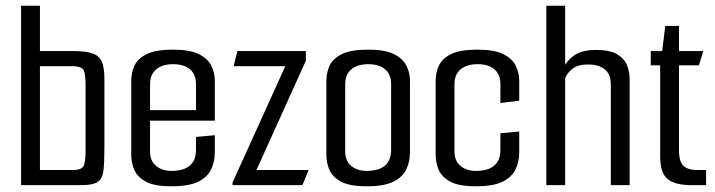

<svg xmlns="http://www.w3.org/2000/svg" viewBox="-20 -649 2507 673"><path d="M54 0V-629H120V-470H236Q281 -470 305 -461.5Q329 -453 337.5 -431.5Q346 -410 346 -371V-133Q346 -79 342.5 -50.5Q339 -22 322 -11Q305 0 264 0ZM120 -53H235Q264 -53 272 -65.5Q280 -78 280 -121V-348Q280 -386 274 -401.5Q268 -417 231 -417H120Z M581 4Q522 4 492 -12Q462 -28 451 -53Q440 -78 440 -106V-365Q440 -393 451 -418Q462 -443 493.5 -459Q525 -475 587 -475Q645 -475 676.5 -459.5Q708 -444 720.5 -419Q733 -394 733 -366V-226H506V-118Q506 -85 527 -67.5Q548 -50 581 -50Q667 -50 667 -124V-169L733 -175V-115Q733 -82 720 -55Q707 -28 674.5 -12Q642 4 581 4ZM506 -354V-263H667V-354Q667 -388 646 -406Q625 -424 587 -424Q549 -424 527.5 -406Q506 -388 506 -354Z M795 -9 980 -417H799L812 -470H1052V-436L879 -53H1062L1040 0H795Z M1265 4Q1206 4 1176 -12Q1146 -28 1135 -53Q1124 -78 1124 -106V-365Q1124 -393 1135 -418Q1146 -443 1177.5 -459Q1209 -475 1271 -475Q1329 -475 1360.5 -459.5Q1392 -444 1404.5 -419Q1417 -394 1417 -366V-115Q1417 -82 1404 -55Q1391 -28 1358.5 -12Q1326 4 1265 4ZM1265 -50Q1351 -50 1351 -124V-354Q1351 -388 1330 -406Q1309 -424 1271 -424Q1233 -424 1211.5 -406Q1190 -388 1190 -354V-118Q1190 -85 1211 -67.5Q1232 -50 1265 -50Z M1648 4Q1589 4 1559 -12Q1529 -28 1518 -53Q1507 -78 1507 -106V-365Q1507 -393 1518 -418Q1529 -443 1560.5 -459Q1592 -475 1654 -475Q1712 -475 1743.5 -459.5Q1775 -444 1787.5 -419Q1800 -394 1800 -366V-296L1734 -288V-354Q1734 -388 1713 -406Q1692 -424 1654 -424Q1616 -424 1594.5 -406Q1573 -388 1573 -354V-118Q1573 -85 1594 -67.5Q1615 -50 1648 -50Q1734 -50 1734 -124V-182L1800 -188V-115Q1800 -82 1787 -55Q1774 -28 1741.5 -12Q1709 4 1648 4Z M1895 -629H1961V-422Q1977 -447 2002 -460.5Q2027 -474 2069 -474Q2119 -474 2144.5 -458Q2170 -442 2178.5 -418.5Q2187 -395 2187 -373V0H2121V-351Q2121 -389 2100 -406Q2079 -423 2041 -423Q2008 -423 1989.5 -410Q1971 -397 1961 -376V0H1895Z M2404 0Q2347 0 2320.5 -21Q2294 -42 2294 -102V-420H2261V-470H2301L2312 -558H2360V-470H2445L2430 -420H2360V-123Q2360 -82 2376 -67.5Q2392 -53 2423 -53H2455V0Z"/></svg>

Font: Smooch Sans Medium
Style: Regular
Weight: 500
Designer: Robert E. Leuschke
Foundry: Robert E. Leuschke
Version: Version 1.010; ttfautohint (v1.8.3)